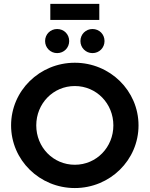

<svg xmlns="http://www.w3.org/2000/svg" viewBox="-20 -963 776 996"><path d="M241 -859.7H495.1V-943.1H241ZM276.4 -687.5C311.8 -687.5 338.9 -715.3 338.9 -750C338.9 -785.4 311.8 -812.5 276.4 -812.5C241.7 -812.5 213.9 -785.4 213.9 -750C213.9 -715.3 241.7 -687.5 276.4 -687.5ZM459.7 -687.5C495.1 -687.5 522.2 -715.3 522.2 -750C522.2 -785.4 495.1 -812.5 459.7 -812.5C425 -812.5 397.2 -785.4 397.2 -750C397.2 -715.3 425 -687.5 459.7 -687.5ZM368.1 12.5C550.7 12.5 698.6 -132.6 698.6 -312.5C698.6 -492.4 550.7 -637.5 368.1 -637.5C185.4 -637.5 37.5 -492.4 37.5 -312.5C37.5 -132.6 185.4 12.5 368.1 12.5ZM368.1 -108.3C255.6 -108.3 168.1 -199.3 168.1 -312.5C168.1 -425.7 255.6 -516.7 368.1 -516.7C480.6 -516.7 568.1 -425.7 568.1 -312.5C568.1 -199.3 480.6 -108.3 368.1 -108.3Z"/></svg>

Font: Afacad
Style: Bold
Weight: 700
Designer: Kristian Moeller
Foundry: Dicotype
Version: Version 1.000